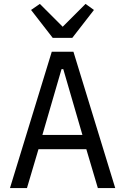

<svg xmlns="http://www.w3.org/2000/svg" viewBox="-20 -963 640 983"><path d="M570 0 356 -698H245L31 0H118L177 -199H422L481 0ZM402 -272H197L295 -609H304ZM350 -769 461 -912 418 -943 301 -826 184 -943 139 -912 250 -769Z"/></svg>

Font: IBM Plex Mono
Style: Regular
Weight: 400
Monospace: yes
Designer: Mike Abbink, Paul van der Laan, Pieter van Rosmalen
Foundry: Bold Monday
Version: Version 2.004